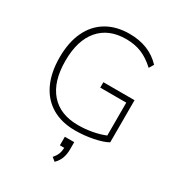

<svg xmlns="http://www.w3.org/2000/svg" viewBox="-222 -863 1167 1259"><g transform="rotate(30 361.5 -233.5)"><path d="M634 -359V-40Q597 -19 530 -5.5Q463 8 394 8Q292 8 218.5 -35.5Q145 -79 106.5 -161Q68 -243 68 -357Q68 -471 106.5 -552.5Q145 -634 217.5 -677Q290 -720 390 -720Q539 -720 629 -624L608 -589Q556 -637 504 -658Q452 -679 387 -679Q256 -679 184 -595Q112 -511 112 -357Q112 -200 185 -116Q258 -32 394 -32Q449 -32 501.5 -42Q554 -52 595 -69V-318H398V-359ZM429 77V131Q429 168 418.5 197.5Q408 227 382 253L355 231Q375 208 382.5 188Q390 168 391 142H358V77Z"/></g></svg>

Font: MuliDisplayVN ExtraLight
Style: Regular
Weight: 200
Designer: Vernon Adams
Foundry: Vernon Adams
Version: Version 2.100